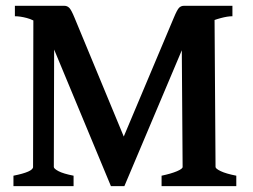

<svg xmlns="http://www.w3.org/2000/svg" viewBox="-20 -635 862 655"><path d="M531.2 0V-35.6Q564 -42.5 583.5 -50.8Q603 -59.1 603 -65.4L599.6 -550.3L711.9 -578.1L715.3 -65.4Q715.3 -59.6 733.2 -51Q751 -42.5 786.1 -35.6V0ZM772.9 -579.6Q756.3 -579.6 732.7 -573.2Q709 -566.9 684.6 -555.7Q660.2 -544.4 641.1 -529.8Q622.1 -515.1 615.2 -499L404.3 0H402.3L384.8 -127.9L572.8 -574.2Q584.5 -602.5 591.3 -608.9Q598.1 -615.2 607.4 -615.2H772.9ZM358.4 0 147.5 -507.3Q135.3 -536.6 114.5 -552.2Q93.8 -567.9 71 -573.7Q48.3 -579.6 30.8 -579.6V-615.2H199.7Q209.5 -615.2 216.6 -607.9Q223.6 -600.6 234.4 -574.2L418.9 -128.9L402.3 0ZM25.9 0V-35.6Q92.8 -48.8 92.8 -65.4L93.8 -569.3L165 -581.5L163.6 -65.4Q163.6 -59.6 179.7 -51Q195.8 -42.5 231 -35.6V0Z"/></svg>

Font: Gentium Plus
Style: Bold
Weight: 700
Designer: Victor Gaultney, Annie Olsen, Iska Routamaa, Becca Hirsbrunner
Foundry: SIL International
Version: Version 6.101